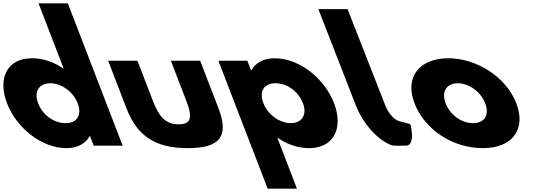

<svg xmlns="http://www.w3.org/2000/svg" viewBox="-118 -880 3261 1160"><path d="M-75.6 -256C-17.8 -106 133.8 15 283.8 15C353.8 15 401.8 -16 423.7 -58H425.7L448 0H623L291.7 -860H114.7L267.2 -464C209.4 -505 143.6 -528 74.6 -528C-75.4 -528 -133.4 -406 -75.6 -256ZM112.4 -256C85 -327 118.8 -377 185.8 -377C251.8 -377 324 -327 351.4 -256C378.3 -186 347.6 -136 278.6 -136C206.6 -136 139.3 -186 112.4 -256Z M712.4 -513H535.4L645.9 -226C712.2 -54 824.8 15 1016.8 15C1208.8 15 1268.2 -54 1201.9 -226L1091.4 -513H914.4L1008.4 -269C1047.3 -168 1035.3 -129 961.3 -129C887.3 -129 845.3 -168 806.4 -269Z M1900 -257C1842.2 -407 1690.6 -528 1540.6 -528C1470.6 -528 1422.5 -497 1400.7 -455H1398.7L1376.4 -513H1201.4L1499.2 260H1676.2L1557.1 -49C1614.9 -8 1680.8 15 1749.8 15C1899.8 15 1957.8 -107 1900 -257ZM1712 -257C1739.3 -186 1705.6 -136 1638.6 -136C1572.6 -136 1500.3 -186 1473 -257C1446 -327 1476.8 -377 1545.8 -377C1617.8 -377 1685 -327 1712 -257Z M1805.3 -825 2033.1 -240C2065.5 -154.6 2148.2 -41.6 2245.9 -3C2259.3 2.3 2302.1 0 2334.2 0C2391.8 -0.3 2364.8 -115 2364.8 -115C2360.3 -134 2369.3 -128 2305.1 -145C2244.1 -154.7 2211.1 -240 2211.1 -240L1981.8 -825Z M2386.4 -256C2447.2 -98 2614.8 15 2799.8 15C2976.8 15 3062.2 -98 3001.4 -256C2939.7 -416 2760.6 -528 2590.6 -528C2417.6 -528 2324.7 -416 2386.4 -256ZM2574.4 -256C2547 -327 2580.8 -377 2647.8 -377C2713.8 -377 2786 -327 2813.4 -256C2840.3 -186 2809.6 -136 2740.6 -136C2668.6 -136 2601.3 -186 2574.4 -256Z"/></svg>

Font: Hussar
Style: BdOpOblFour
Weight: 700
Foundry: Cannot Into Space Fonts
Version: Version 2.00